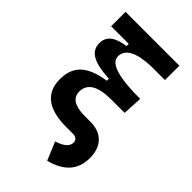

<svg xmlns="http://www.w3.org/2000/svg" viewBox="-284 -826 1155 1155"><g transform="rotate(45 293.0 -248.5)"><path d="M299.8 9.8H356.4C381.8 9.8 396.5 22.9 396.5 45.4C396.5 78.1 365.2 102.1 312.5 118.2L361.3 234.4C475.6 204.6 531.7 141.1 531.7 41C531.7 -58.1 476.1 -115.7 378.9 -115.7H332.5C246.6 -115.7 203.1 -142.1 203.1 -196.3C203.1 -264.6 259.8 -298.8 373.5 -298.8H486.8L493.7 -424.3C309.1 -424.3 217.8 -452.6 217.8 -510.3C217.8 -572.3 279.3 -605.5 402.8 -609.9H519V-732.4H61V-609.9H210.9V-591.3C125.5 -579.1 82.5 -547.4 82.5 -488.3C82.5 -420.9 134.3 -384.3 274.4 -377V-359.9C125.5 -337.9 67.9 -274.4 67.9 -167C67.9 -49.3 145 9.8 299.8 9.8Z"/></g></svg>

Font: Cascadia Mono NF
Style: Bold
Weight: 700
Monospace: yes
Designer: Aaron Bell
Foundry: Saja Typeworks
Version: Version 2404.023